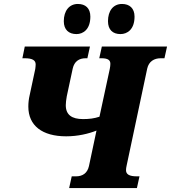

<svg xmlns="http://www.w3.org/2000/svg" viewBox="-20 -949 863 969"><path d="M588 -777C622 -777 659 -800 659 -865C659 -908 633 -929 596 -929C551 -929 525 -894 525 -842C525 -799 549 -777 588 -777ZM366 -777C399 -777 436 -800 436 -865C436 -908 411 -929 373 -929C329 -929 302 -894 302 -842C302 -799 327 -777 366 -777ZM329 0H671L684 -59H671C633 -59 616 -69 616 -90C616 -96 617 -105 619 -113L723 -603C731 -639 758 -655 791 -655H810L823 -714H494L481 -655H492C524 -655 537 -646 537 -627C537 -620 536 -611 534 -601L482 -360C455 -351 430 -348 399 -348C343 -348 312 -369 312 -418C312 -430 314 -446 317 -463L347 -603C355 -639 379 -655 412 -655H421L434 -714H105L93 -655H105C143 -655 160 -645 160 -624C160 -618 159 -609 158 -601L130 -470C125 -449 123 -430 123 -411C123 -315 193 -261 314 -261C373 -261 427 -274 467 -290L429 -111C421 -75 397 -59 363 -59H342Z"/></svg>

Font: Noto Serif SemiCondensed Black
Style: Italic
Weight: 900
Width: 4
Italic angle: -12°
Designer: Monotype Design Team
Foundry: Monotype Imaging Inc.
Version: Version 2.014